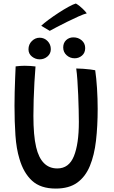

<svg xmlns="http://www.w3.org/2000/svg" viewBox="-20 -1054 646 1092"><path d="M297 18.5Q211 18.5 162.2 -26.2Q113.5 -71 90.5 -151Q73 -208 67.8 -284.2Q62.5 -360.5 62.5 -453Q62.5 -488 63.5 -530Q64.5 -572 66.2 -611.2Q68 -650.5 69 -676.5Q81 -678 94.2 -679Q107.5 -680 120 -680Q137 -680 153.5 -678.8Q170 -677.5 182 -676Q178.5 -635 175.8 -586Q173 -537 171.5 -487.5Q170 -438 170 -395Q170 -339.5 173.8 -295.2Q177.5 -251 185.5 -217.5Q214 -96 306 -96Q372 -96 400.2 -165.5Q428.5 -235 428.5 -360.5Q428.5 -388.5 427.5 -428.8Q426.5 -469 424.8 -513Q423 -557 420.2 -597Q417.5 -637 413.5 -664.5Q430.5 -664.5 453 -662.8Q475.5 -661 494.8 -658.8Q514 -656.5 521.5 -654.5Q528 -611 531.8 -551.5Q535.5 -492 535.5 -435Q535.5 -337 526 -254.2Q516.5 -171.5 491.2 -110.2Q466 -49 419.2 -15.2Q372.5 18.5 297 18.5ZM404.5 -722.5Q378 -722.5 358.8 -740Q339.5 -757.5 339.5 -784Q339.5 -810 356.2 -825.8Q373 -841.5 397.5 -841.5Q425 -841.5 444.8 -824.5Q464.5 -807.5 464.5 -780.5Q464.5 -753.5 446.5 -738Q428.5 -722.5 404.5 -722.5ZM206 -716.5Q181.5 -716.5 161.8 -732.2Q142 -748 142 -773.5Q142 -801.5 161.2 -820.5Q180.5 -839.5 205.5 -839.5Q232 -839.5 250.5 -820.5Q269 -801.5 269 -774.5Q269 -749 250 -732.8Q231 -716.5 206 -716.5ZM411.5 -1034Q432.5 -1022 451 -1003.5Q469.5 -985 473.5 -978Q456.5 -974 426.5 -960.5Q396.5 -947 363 -930.5Q329.5 -914 302 -899.5Q274.5 -885 263 -878.5L214.5 -907.5Q229 -921.5 256 -941.5Q283 -961.5 313.8 -981.5Q344.5 -1001.5 371.2 -1016Q398 -1030.5 411.5 -1034Z"/></svg>

Font: Grandstander
Style: Regular
Weight: 400
Designer: Tyler Finck
Foundry: Etcetera Type Co
Version: Version 1.200; ttfautohint (v1.8.3)